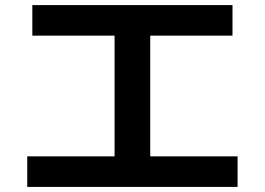

<svg xmlns="http://www.w3.org/2000/svg" viewBox="-20 -737 1040 754"><path d="M87 -3V-123H430V-597H107V-717H893V-597H570V-123H913V-3Z"/></svg>

Font: M PLUS 2 Thin
Style: Bold
Weight: 700
Version: Version 1.001